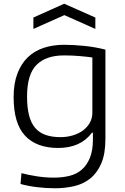

<svg xmlns="http://www.w3.org/2000/svg" viewBox="-20 -790 668 1029"><path d="M159 -696 324 -770 491 -696V-635L325 -709L159 -635ZM275 219Q227 219 178 213Q129 207 90 196L95 138Q133 148 178.5 155Q224 162 269 162Q314 162 352.5 152.5Q391 143 418.5 119Q446 95 462 55.5Q478 16 478 -44V-79H473Q412 3 292 3Q176 3 114.5 -62.5Q53 -128 53 -270Q53 -342 73 -395Q93 -448 128.5 -482.5Q164 -517 214 -533.5Q264 -550 324 -550Q373 -550 432 -544Q491 -538 545 -524V-47Q545 35 522.5 86.5Q500 138 462.5 167.5Q425 197 376 208Q327 219 275 219ZM304 -55Q338 -55 369 -64Q400 -73 423.5 -90Q447 -107 461 -131.5Q475 -156 475 -186V-482Q447 -486 407.5 -489.5Q368 -493 323 -493Q226 -493 175.5 -442Q125 -391 125 -273Q125 -214 135.5 -172.5Q146 -131 168 -105Q190 -79 224 -67Q258 -55 304 -55Z"/></svg>

Font: Encode Sans Wide
Style: Light
Weight: 300
Designer: Pablo Impallari, Andres Torresi
Foundry: Pablo Impallari, Andres Torresi
Version: Version 1.000; ttfautohint (v1.00) -l 8 -r 50 -G 200 -x 14 -